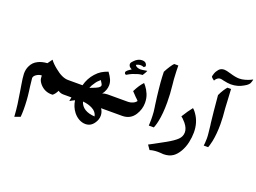

<svg xmlns="http://www.w3.org/2000/svg" viewBox="-146 -1066 2340 1754"><g transform="rotate(20 1023.5 -188.5)"><path d="M518 0H464Q433 0 412 -17Q391 23 371 36Q297 40 248 -15Q223 -45 221 -69.5Q219 -94 219 -96Q194 -96 168 -79Q144 -62 144 -43Q144 -39 153 38Q159 82 159 83Q170 166 170 253Q170 291 167 325L112 345Q108 282 100.5 225.5Q93 169 80 92Q77 75 73 50Q69 25 64 -9Q60 -41 60 -56Q60 -99 76 -131Q96 -175 139 -196Q175 -215 229 -219L262 -265Q273 -249 292 -230.5Q311 -212 328 -199Q400 -139 458 -139H518Z M997 0H830Q851 30 851 66Q851 105 826 140Q795 185 744 185Q712 185 681.5 168.5Q651 152 627 122Q590 74 582 13Q562 22 535 38L542 0H509Q480 0 459.5 -20.5Q439 -41 439 -70Q439 -100 460.5 -119.5Q482 -139 509 -139H599Q618 -211 665 -263Q691 -292 717 -308Q743 -324 780 -337Q805 -303 816.5 -276.5Q828 -250 828 -223Q828 -175 794 -129Q815 -139 843 -139H997ZM740 -241Q710 -216 695 -191Q676 -166 666 -138L692 -148Q722 -159 740 -169Q763 -183 763 -197Q763 -208 740 -241ZM654 -1Q666 41 704 65Q741 88 800 91Q792 48 748 25Q709 4 654 -1Z M1083 -415Q1051 -414 1011 -398Q988 -391 967.5 -380Q947 -369 941 -365Q929 -365 925 -377L924 -383Q924 -393 937 -404Q950 -415 972 -429Q955 -436 947 -447Q939 -458 939 -469Q939 -478 945 -487Q959 -504 974 -517Q1003 -540 1034 -540Q1058 -540 1069.5 -528.5Q1081 -517 1083 -500L1069 -486Q1050 -493 1038 -493Q1015 -493 994 -481Q1000 -466 1025 -459Q1037 -456 1045 -456Q1048 -456 1066 -458L1111 -465Q1103 -445 1083 -415Z M1191 -182Q1191 -120 1156 -65Q1115 0 1034 0H987Q958 0 937.5 -20.5Q917 -41 917 -70Q917 -101 938.5 -120Q960 -139 987 -139H1042Q1064 -139 1087 -149Q1110 -159 1121 -176Q1108 -191 1093 -204L1052 -247Q1070 -283 1085 -305.5Q1100 -328 1120 -350Q1120 -353 1139.5 -328.5Q1159 -304 1175 -266.5Q1191 -229 1191 -182Z M1320 -608H1360Q1360 -595 1361 -553Q1362 -511 1365 -475L1370 -425Q1380 -335 1380 -254Q1380 -146 1364 -71Q1358 -42 1351.5 -23Q1345 -4 1343 0H1294Q1294 -5 1295 -21Q1296 -37 1296 -62Q1296 -97 1293 -134Q1291 -152 1287 -180Q1286 -185 1285 -191.5Q1284 -198 1283 -207Q1274 -269 1266 -347Q1259 -413 1257 -456Q1255 -499 1255 -509Q1272 -542 1290.5 -570Q1309 -598 1320 -608Z M1651 -252Q1703 -180 1703 -81Q1703 -35 1692 16Q1681 67 1656 110Q1631 153 1599 175Q1562 200 1508 200Q1495 200 1481 198L1456 197Q1411 197 1377 208L1347 165Q1348 164 1358 159.5Q1368 155 1391 142L1497 84Q1563 47 1594 17Q1625 -13 1625 -54Q1625 -94 1590 -137Q1574 -156 1561.5 -167.5Q1549 -179 1545 -181Q1584 -245 1619 -288Q1622 -286 1631 -277Q1640 -268 1651 -252Z M1851 -571H1886Q1887 -560 1888.5 -525Q1890 -490 1893 -444L1896 -387Q1905 -300 1905 -234Q1905 -142 1890 -67Q1884 -39 1878.5 -21.5Q1873 -4 1871 0H1828Q1829 -5 1831 -25.5Q1833 -46 1833 -71Q1833 -95 1830 -120Q1826 -167 1822 -195L1819 -215L1807 -326L1793 -478Q1807 -509 1824 -535Q1841 -561 1851 -571ZM2032 -677Q2031 -676 2022.5 -666.5Q2014 -657 1989 -643Q1934 -610 1868 -610Q1840 -610 1795 -620Q1775 -626 1762 -626Q1748 -626 1737 -618Q1726 -610 1720 -601.5Q1714 -593 1713 -590Q1707 -594 1696.5 -602.5Q1686 -611 1683 -618Q1683 -625 1690.5 -648.5Q1698 -672 1717 -694Q1736 -716 1769 -716Q1788 -716 1831 -703Q1887 -686 1922 -686Q1949 -686 1977 -694Q2005 -702 2023.5 -710.5Q2042 -719 2047 -722Q2046 -711 2040.5 -695.5Q2035 -680 2032 -677Z"/></g></svg>

Font: Mirza
Style: Bold
Weight: 700
Designer: Arabic design by Kourosh Beigpour, Latin design by Eduardo Tunni, engineering by Lasse Fister
Version: Version 1.0010g